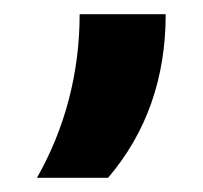

<svg xmlns="http://www.w3.org/2000/svg" viewBox="-20 -136 285 270"><path d="M92 -116Q92 -55 77 3Q62 61 32 114H132Q213 19 213 -116Z"/></svg>

Font: Unageo
Style: SemiBold
Weight: 600
Designer: Richard Sepsi
Foundry: Richard Sepsi
Version: Version 2.000